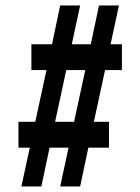

<svg xmlns="http://www.w3.org/2000/svg" viewBox="-20 -676 509 696"><path d="M248.5 -234.4 289.1 -421.9H220.2L179.7 -234.4ZM421.9 -421.9H360.8L320.3 -234.4H375V-140.6H300.3L270.5 0H198.2L228.5 -140.6H159.7L129.9 0H57.6L87.9 -140.6H46.9V-234.4H107.9L148.4 -421.9H93.8V-515.6H168.5L198.2 -656.2H270.5L240.2 -515.6H309.1L338.9 -656.2H411.1L380.9 -515.6H421.9Z"/></svg>

Font: Lambda
Style: Regular
Weight: 400
Designer: GGBotNet
Version: 0.22